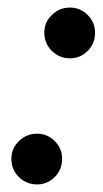

<svg xmlns="http://www.w3.org/2000/svg" viewBox="-20 -480 271 507"><path d="M10 -61Q10 -88 30 -107.5Q50 -127 78 -127Q105 -127 124.5 -107.5Q144 -88 144 -61Q144 -32 124.5 -12.5Q105 7 78 7Q50 7 30 -12.5Q10 -32 10 -61ZM97 -394Q97 -421 117 -440.5Q137 -460 165 -460Q192 -460 211.5 -440.5Q231 -421 231 -394Q231 -365 211.5 -345.5Q192 -326 165 -326Q137 -326 117 -345.5Q97 -365 97 -394Z"/></svg>

Font: Volkhov
Style: Italic
Weight: 400
Italic angle: -12°
Designer: Cyreal (www.cyreal.org)
Foundry: Cyreal (www.cyreal.org)
Version: Version 1.010